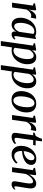

<svg xmlns="http://www.w3.org/2000/svg" viewBox="1664 -2380 969 4336"><g transform="rotate(90 2148.0 -211.5)"><path d="M40 0 105.5 -468.5 51 -491 56 -519 194.5 -544 214.5 -531 206 -444 196 -375.5Q206 -404.5 222.5 -434.5Q239 -464.5 261 -489.2Q283 -514 309.5 -529.2Q336 -544.5 365.5 -544.5Q378.5 -544.5 387.8 -542.5Q397 -540.5 401.5 -537L377 -420.5Q372.5 -425 359.5 -429Q346.5 -433 329.5 -433Q309 -433 289.2 -424Q269.5 -415 251.5 -399.8Q233.5 -384.5 218.8 -365.2Q204 -346 194 -325.5L148 0Z M795 -88.5Q792 -66.5 798 -58.2Q804 -50 814 -50Q823 -50 834.2 -56.5Q845.5 -63 859.5 -77L872 -53.5Q865.5 -43.5 849.2 -28.5Q833 -13.5 808.8 -1.5Q784.5 10.5 754 10.5Q722.5 10.5 705.8 -7.5Q689 -25.5 691 -59L696.5 -98Q682 -71 658.8 -46Q635.5 -21 605 -5.2Q574.5 10.5 538 10.5Q488.5 10.5 453 -14Q417.5 -38.5 398.5 -82.8Q379.5 -127 379.5 -186Q379.5 -237.5 393 -289Q406.5 -340.5 432.8 -386.5Q459 -432.5 497.5 -468.2Q536 -504 586.2 -524.8Q636.5 -545.5 698 -545.5Q724 -545.5 750.8 -539.2Q777.5 -533 798.5 -523.5L862 -543ZM745 -482.5Q736 -492 721.8 -497.8Q707.5 -503.5 689 -503.5Q649 -503.5 618 -484.5Q587 -465.5 564 -432.8Q541 -400 525.8 -358.5Q510.5 -317 503 -272.5Q495.5 -228 495.5 -185Q495.5 -138 505.2 -107.8Q515 -77.5 532 -62.8Q549 -48 571.5 -48Q591.5 -48 610.5 -57.2Q629.5 -66.5 646.2 -82.5Q663 -98.5 676.2 -119Q689.5 -139.5 698.5 -161.5Z M907 253.5 1009 -471.5 953 -493 958 -519.5 1104 -544.5 1124 -532.5 1113 -451Q1129 -477.5 1153 -499.2Q1177 -521 1206.8 -533.8Q1236.5 -546.5 1270 -546.5Q1323 -546.5 1358.5 -522.2Q1394 -498 1412 -453Q1430 -408 1430 -345.5Q1430 -294 1416.5 -243Q1403 -192 1376.5 -146.5Q1350 -101 1311.8 -65.5Q1273.5 -30 1224 -10Q1174.5 10 1115 10Q1099 10 1082.2 7.5Q1065.5 5 1050 1.5L1013.5 253.5ZM1058 -56Q1069 -45 1085.5 -38.5Q1102 -32 1124 -32Q1162.5 -32 1193 -51.5Q1223.5 -71 1246.2 -103.8Q1269 -136.5 1284 -177.8Q1299 -219 1306.5 -263.8Q1314 -308.5 1314 -350.5Q1314 -393.5 1305 -424.5Q1296 -455.5 1278.5 -472Q1261 -488.5 1235 -488.5Q1208 -488.5 1182.2 -473.2Q1156.5 -458 1136 -433.8Q1115.5 -409.5 1104.5 -383Z M1450.5 253.5 1552.5 -471.5 1496.5 -493 1501.5 -519.5 1647.5 -544.5 1667.5 -532.5 1656.5 -451Q1672.5 -477.5 1696.5 -499.2Q1720.5 -521 1750.2 -533.8Q1780 -546.5 1813.5 -546.5Q1866.5 -546.5 1902 -522.2Q1937.5 -498 1955.5 -453Q1973.5 -408 1973.5 -345.5Q1973.5 -294 1960 -243Q1946.5 -192 1920 -146.5Q1893.5 -101 1855.2 -65.5Q1817 -30 1767.5 -10Q1718 10 1658.5 10Q1642.5 10 1625.8 7.5Q1609 5 1593.5 1.5L1557 253.5ZM1601.5 -56Q1612.5 -45 1629 -38.5Q1645.5 -32 1667.5 -32Q1706 -32 1736.5 -51.5Q1767 -71 1789.8 -103.8Q1812.5 -136.5 1827.5 -177.8Q1842.5 -219 1850 -263.8Q1857.5 -308.5 1857.5 -350.5Q1857.5 -393.5 1848.5 -424.5Q1839.5 -455.5 1822 -472Q1804.5 -488.5 1778.5 -488.5Q1751.5 -488.5 1725.8 -473.2Q1700 -458 1679.5 -433.8Q1659 -409.5 1648 -383Z M2319.5 -546Q2385 -546 2429.2 -520.2Q2473.5 -494.5 2496.2 -445.8Q2519 -397 2519 -328Q2519 -262.5 2499.8 -201.5Q2480.5 -140.5 2444 -92.5Q2407.5 -44.5 2354.8 -16.5Q2302 11.5 2235.5 11.5Q2170.5 11.5 2126.2 -14.2Q2082 -40 2059.2 -88.5Q2036.5 -137 2036.5 -204.5Q2036.5 -271.5 2055.8 -333Q2075 -394.5 2112 -442.5Q2149 -490.5 2201.2 -518.2Q2253.5 -546 2319.5 -546ZM2309 -505Q2276.5 -505 2251.5 -485.8Q2226.5 -466.5 2208.2 -434Q2190 -401.5 2178 -361.2Q2166 -321 2160.2 -278Q2154.5 -235 2154.5 -195Q2154.5 -139 2165.5 -102.2Q2176.5 -65.5 2197.2 -47.5Q2218 -29.5 2248 -29.5Q2279.5 -29.5 2304.5 -48.8Q2329.5 -68 2347.8 -100.2Q2366 -132.5 2377.8 -172.8Q2389.5 -213 2395.2 -255.8Q2401 -298.5 2401 -338.5Q2401 -391 2391.5 -428.2Q2382 -465.5 2361.8 -485.2Q2341.5 -505 2309 -505Z M2577 0 2642.5 -468.5 2588 -491 2593 -519 2731.5 -544 2751.5 -531 2743 -444 2733 -375.5Q2743 -404.5 2759.5 -434.5Q2776 -464.5 2798 -489.2Q2820 -514 2846.5 -529.2Q2873 -544.5 2902.5 -544.5Q2915.5 -544.5 2924.8 -542.5Q2934 -540.5 2938.5 -537L2914 -420.5Q2909.5 -425 2896.5 -429Q2883.5 -433 2866.5 -433Q2846 -433 2826.2 -424Q2806.5 -415 2788.5 -399.8Q2770.5 -384.5 2755.8 -365.2Q2741 -346 2731 -325.5L2685 0Z M3102 -177.5Q3098.5 -156 3096.5 -140.2Q3094.5 -124.5 3093.2 -112Q3092 -99.5 3092 -88Q3092 -71.5 3100.8 -63.8Q3109.5 -56 3124.5 -56Q3153.5 -56 3177 -67Q3200.5 -78 3218 -93.5L3229 -61.5Q3213 -42.5 3187.8 -26Q3162.5 -9.5 3131 0.5Q3099.5 10.5 3064.5 10.5Q3027 10.5 3003 -8.2Q2979 -27 2980 -68.5Q2980 -74.5 2980.8 -83.8Q2981.5 -93 2983.2 -106Q2985 -119 2987.2 -135.8Q2989.5 -152.5 2992.5 -174L3034.5 -476.5H2971.5L2977.5 -508L3047 -533Q3058.5 -545 3071.2 -570.8Q3084 -596.5 3095.8 -625.2Q3107.5 -654 3115.5 -675.5H3172.5L3152 -532.5H3263.5L3255.5 -476.5H3144.5Z M3672 -93Q3657.5 -72.5 3628.2 -48.2Q3599 -24 3557.8 -6.8Q3516.5 10.5 3465.5 10.5Q3414.5 10.5 3377.8 -7Q3341 -24.5 3317.8 -54.5Q3294.5 -84.5 3283.2 -122.8Q3272 -161 3272.5 -202.5Q3273 -273 3295 -335.2Q3317 -397.5 3356.5 -445Q3396 -492.5 3449.2 -519.8Q3502.5 -547 3565.5 -547Q3613 -547 3643.5 -532.2Q3674 -517.5 3688.8 -492Q3703.5 -466.5 3704 -433.5Q3704 -389.5 3683.8 -355.8Q3663.5 -322 3629.5 -297.8Q3595.5 -273.5 3554.2 -257.8Q3513 -242 3470.2 -234.2Q3427.5 -226.5 3390.5 -225.5Q3388.5 -191.5 3393.5 -160Q3398.5 -128.5 3411.2 -103.8Q3424 -79 3446 -64.2Q3468 -49.5 3499.5 -49.5Q3530.5 -49.5 3557.8 -59.2Q3585 -69 3609.2 -86Q3633.5 -103 3654 -125ZM3543.5 -504.5Q3510.5 -504.5 3484 -482.5Q3457.5 -460.5 3438.2 -424.8Q3419 -389 3407 -346.2Q3395 -303.5 3391.5 -261.5Q3421.5 -264 3451.5 -273.2Q3481.5 -282.5 3508 -298.2Q3534.5 -314 3555 -334.8Q3575.5 -355.5 3587 -381.2Q3598.5 -407 3598 -436Q3598 -470.5 3584 -487.5Q3570 -504.5 3543.5 -504.5Z M3918.5 -386.5Q3936 -418.5 3958.8 -447.2Q3981.5 -476 4008 -498.2Q4034.5 -520.5 4064 -533Q4093.5 -545.5 4125 -545.5Q4177 -545.5 4205.8 -515Q4234.5 -484.5 4234.5 -418Q4234.5 -397.5 4230.8 -367.5Q4227 -337.5 4221.5 -304.5Q4216 -271.5 4211 -241.5Q4206.5 -214 4201.2 -184Q4196 -154 4192.2 -126.8Q4188.5 -99.5 4187.5 -80.5Q4187.5 -64 4191.8 -57.2Q4196 -50.5 4203.5 -50.5Q4213 -50.5 4224.5 -56.2Q4236 -62 4250.5 -76.5L4262 -53Q4255 -42.5 4238 -27.5Q4221 -12.5 4196 -1Q4171 10.5 4138 10.5Q4116.5 10.5 4102 3Q4087.5 -4.5 4080.2 -18.5Q4073 -32.5 4073.5 -53Q4074 -65.5 4076.2 -85Q4078.5 -104.5 4082.5 -127.8Q4086.5 -151 4090.8 -175.8Q4095 -200.5 4099 -223.5Q4103 -246.5 4107.2 -271Q4111.5 -295.5 4115 -319.5Q4118.5 -343.5 4120.8 -365Q4123 -386.5 4122.5 -404Q4122.5 -429.5 4117.8 -444.5Q4113 -459.5 4102 -466Q4091 -472.5 4073 -472.5Q4053.5 -472.5 4030.8 -459.5Q4008 -446.5 3985.5 -424Q3963 -401.5 3943 -373Q3923 -344.5 3909 -313.5L3865.5 0H3757.5L3822 -469L3768 -491.5L3773.5 -519.5L3916 -544.5L3936 -532.5Z"/></g></svg>

Font: Merriweather 72pt Medium
Style: Italic
Weight: 500
Italic angle: -7.8°
Version: Version 2.101